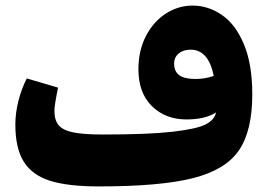

<svg xmlns="http://www.w3.org/2000/svg" viewBox="-20 -648 969 688"><path d="M884 -310Q884 -179 836 -109Q788 -39 671 -9.5Q554 20 334 20Q224 20 160 0Q96 -20 65.5 -68Q35 -116 35 -202Q35 -243 46 -286.5Q57 -330 76 -367L188 -334Q175 -271 175 -251Q175 -217 190.5 -199Q206 -181 243 -173.5Q280 -166 349 -166Q512 -166 599 -176Q686 -186 717.5 -202.5Q749 -219 754 -245Q715 -220 648 -220Q573 -220 524.5 -267.5Q476 -315 476 -400Q476 -467 503 -519Q530 -571 574.5 -599.5Q619 -628 670 -628Q726 -628 775 -594.5Q824 -561 854 -489.5Q884 -418 884 -310ZM680 -365Q715 -365 746 -376Q727 -470 663 -470Q637 -470 620.5 -456.5Q604 -443 604 -420Q604 -392 622.5 -378.5Q641 -365 680 -365Z"/></svg>

Font: FiraGO Heavy
Style: Regular
Weight: 900
Designer: bBox Type
Foundry: bBox Type GmbH
Version: Version 1.001